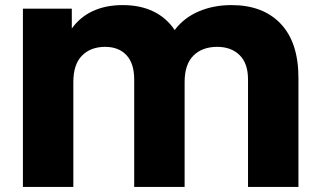

<svg xmlns="http://www.w3.org/2000/svg" viewBox="-20 -734 1257 754"><path d="M1152 -428V0H954V-422Q954 -485 921 -517.5Q888 -550 833 -550Q774 -550 739.5 -515.5Q705 -481 705 -412V0H507V-422Q507 -485 476.5 -517.5Q446 -550 393 -550Q336 -550 302 -515.5Q268 -481 268 -412V0H70V-700H262V-622Q294 -667 344.5 -690.5Q395 -714 462 -714Q531 -714 582.5 -689Q634 -664 666 -616Q702 -664 760 -689Q818 -714 889 -714Q1013 -714 1082.5 -640.5Q1152 -567 1152 -428Z"/></svg>

Font: Montserrat Alternates ExtraBold
Style: Regular
Weight: 800
Designer: Julieta Ulanovsky
Foundry: Julieta Ulanovsky
Version: Version 7.200